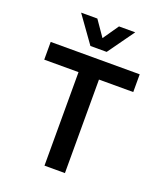

<svg xmlns="http://www.w3.org/2000/svg" viewBox="-172 -1088 1019 1200"><g transform="rotate(20 337.0 -488.5)"><path d="M391 -801 517 -977H409L337 -873L265 -977H157L283 -801ZM405 0V-622H633V-740H41V-622H269V0Z"/></g></svg>

Font: Be Vietnam Pro SemiBold
Style: Regular
Weight: 600
Designer: Lam Bao, Tony Le, Vietanh Nguyen
Foundry: Yellow Type Foundry
Version: Version 1.002